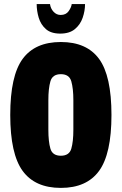

<svg xmlns="http://www.w3.org/2000/svg" viewBox="-20 -905 594 937"><path d="M274 -741Q229 -741 204 -763Q179 -785 169 -818.5Q159 -852 159 -885H224Q227 -863 241.5 -847.5Q256 -832 276 -832Q302 -832 315 -850.5Q328 -869 330 -885H395Q395 -852 383.5 -818.5Q372 -785 345.5 -763Q319 -741 274 -741ZM277 12Q151 12 90.5 -71Q30 -154 30 -344Q30 -535 90.5 -617.5Q151 -700 277 -700Q403 -700 463.5 -617.5Q524 -535 524 -344Q524 -154 463.5 -71Q403 12 277 12ZM277 -145Q318 -145 328 -179.5Q338 -214 338 -272V-416Q338 -473 328 -508Q318 -543 277 -543Q236 -543 226 -508Q216 -473 216 -416V-272Q216 -214 226 -179.5Q236 -145 277 -145Z"/></svg>

Font: Archivo ExtraCondensed Black
Style: Regular
Weight: 900
Width: 2
Designer: Hector Gatti
Foundry: Omnibus-Type
Version: Version 2.001; ttfautohint (v1.8.3)